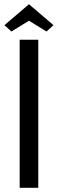

<svg xmlns="http://www.w3.org/2000/svg" viewBox="-20 -888 274 908"><path d="M117 -868 233 -769 200 -739 117 -790 34 -739 1 -769ZM73 0V-700H161V0Z"/></svg>

Font: Homenaje
Style: Regular
Weight: 400
Version: Version 1.002